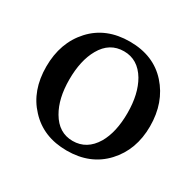

<svg xmlns="http://www.w3.org/2000/svg" viewBox="-116 -624 780 763"><g transform="rotate(30 274.0 -242.5)"><path d="M513 -241Q513 -133 447.5 -62.5Q382 8 274 8Q166 8 101 -63Q37 -131 37 -241Q37 -351 102 -422Q167 -493 276 -493Q385 -493 449 -421.5Q513 -350 513 -241ZM409 -242Q409 -329 376 -386Q339 -448 275 -448Q209 -448 174 -386Q142 -330 142 -242Q142 -155 175 -99Q211 -37 275 -37Q340 -37 377 -99Q409 -154 409 -242Z"/></g></svg>

Font: Apparatus SIL
Style: Regular
Weight: 400
Version: Version 1.0